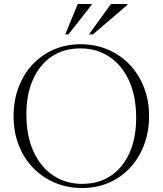

<svg xmlns="http://www.w3.org/2000/svg" viewBox="-20 -938 820 968"><path d="M386 -715Q460.5 -715 523.5 -688.2Q586.5 -661.5 633 -613Q679.5 -564.5 705.5 -498.2Q731.5 -432 731.5 -353.5Q731.5 -274 706.5 -207.8Q681.5 -141.5 636 -92.5Q590.5 -43.5 529 -16.8Q467.5 10 394 10Q319.5 10 256.5 -16.8Q193.5 -43.5 146.8 -92Q100 -140.5 74.2 -206.8Q48.5 -273 48.5 -352Q48.5 -431 73.5 -497.5Q98.5 -564 144 -612.8Q189.5 -661.5 251.2 -688.2Q313 -715 386 -715ZM394 -11Q479.5 -11 540.5 -53Q601.5 -95 634 -169.8Q666.5 -244.5 666.5 -343Q666.5 -453 630.5 -531.5Q594.5 -610 531 -652Q467.5 -694 386 -694Q300 -694 239 -652Q178 -610 145.5 -535.2Q113 -460.5 113 -362Q113 -252 149.2 -173.5Q185.5 -95 248.8 -53Q312 -11 394 -11ZM428.5 -764.5 539.5 -918H622.5V-913.5L448.5 -764.5ZM309 -764.5 372 -918H442V-913.5L325 -764.5Z"/></svg>

Font: Newsreader 60pt Light
Style: Regular
Weight: 300
Designer: Hugues Gentile
Foundry: Production Type
Version: Version 1.003